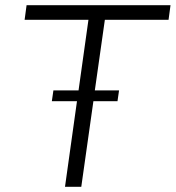

<svg xmlns="http://www.w3.org/2000/svg" viewBox="-20 -717 674 737"><path d="M275.5 -328.5H179L185 -370H281.5L319.5 -641H74.5L82 -697H634.5L627 -641H382.5L344 -370H437L431 -328.5H338.5L292 0H229.5Z"/></svg>

Font: HK Grotesk Light
Style: Italic
Weight: 300
Italic angle: -16°
Designer: Alfredo Marco Pradil
Foundry: Hanken Design Co.
Version: Version 3.001